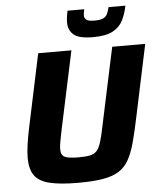

<svg xmlns="http://www.w3.org/2000/svg" viewBox="-60 -949 844 1008"><g transform="rotate(-5 362.5 -444.5)"><path d="M311 8Q215 8 159.5 -6Q104 -20 81 -53.5Q58 -87 58 -145Q58 -176 64 -217.5Q70 -259 81 -310L161 -688H336L248 -275Q241 -240 236.5 -216Q232 -192 232 -176Q232 -144 252.5 -134.5Q273 -125 324 -125Q363 -125 386 -130Q409 -135 422 -150.5Q435 -166 444 -195.5Q453 -225 463 -275L551 -688H725L645 -310Q629 -233 614 -177.5Q599 -122 578.5 -86Q558 -50 525 -29.5Q492 -9 440 -0.5Q388 8 311 8ZM456 -747Q381 -747 353.5 -771Q326 -795 326 -835Q326 -849 328 -864.5Q330 -880 334 -897H422Q420 -888 418.5 -880Q417 -872 417 -865Q417 -850 428 -841.5Q439 -833 471 -833Q503 -833 518 -841Q533 -849 539 -863Q545 -877 550 -897H639Q630 -853 613 -819.5Q596 -786 559.5 -766.5Q523 -747 456 -747Z"/></g></svg>

Font: Saira
Style: Bold Italic
Weight: 700
Italic angle: -12°
Designer: Hector Gatti with collaboration of the Omnibus-Type team
Foundry: Omnibus-Type
Version: Version 1.100; ttfautohint (v1.8.3)